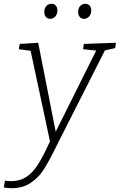

<svg xmlns="http://www.w3.org/2000/svg" viewBox="-71 -753 630 1010"><path d="M539 -528 535 -500 481 -488 232 3 219 30Q185 98 158.5 139.5Q132 181 90.5 209Q49 237 -10 237Q-31 237 -51 233L-45 197Q-39 198 -31.5 199Q-24 200 -13 200Q34 200 68.5 177Q103 154 130 110.5Q157 67 192 -9L90 -486L28 -494L33 -522L130 -528L222 -60L435 -487L366 -494L370 -522ZM162 -690Q162 -709 172.5 -721Q183 -733 200 -733Q214 -733 222.5 -723.5Q231 -714 231 -698Q231 -679 220 -666.5Q209 -654 192 -654Q179 -654 170.5 -664Q162 -674 162 -690ZM340 -690Q340 -709 350.5 -721Q361 -733 378 -733Q392 -733 400.5 -723.5Q409 -714 409 -698Q409 -679 398 -666.5Q387 -654 371 -654Q357 -654 348.5 -664Q340 -674 340 -690Z"/></svg>

Font: Bitter Pro Light
Style: Italic
Weight: 300
Italic angle: -9°
Designer: Sol Matas, and Bitter project Authors
Foundry: Sol Matas
Version: Version 1.010